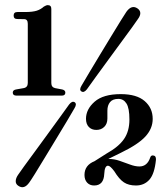

<svg xmlns="http://www.w3.org/2000/svg" viewBox="-20 -736 666 767"><path d="M49 -660Q34.5 -660 34.5 -674Q34.5 -688 50 -688H81.5Q110 -688 126.5 -693.2Q143 -698.5 155 -709.5Q164.5 -715.5 171 -715.5Q185 -715.5 185 -700.5V-404.5Q185 -387.5 200 -384L229 -378.5Q241 -375.5 241 -366Q241 -354 226.5 -354H46Q31 -354 31 -366Q31 -376 43.5 -378.5L74.5 -384Q91 -387 91 -404.5V-641Q91 -659.5 76.5 -659.5ZM327 -379Q315 -364 305 -371Q295.5 -377 305.5 -393.5Q317 -413.5 336.8 -446.5Q356.5 -479.5 379.8 -518Q403 -556.5 425 -592.5Q447 -628.5 463.2 -654.8Q479.5 -681 485 -689Q506 -718 529 -702.5Q551.5 -687 530 -658.5Q524.5 -650 506.5 -625.2Q488.5 -600.5 463.5 -566.5Q438.5 -532.5 412 -496.2Q385.5 -460 362.8 -428.8Q340 -397.5 327 -379ZM256 -318.5Q268 -334 278.5 -327.5Q288 -320.5 277.5 -303.5Q266.5 -284.5 246.8 -251.2Q227 -218 203.5 -179.5Q180 -141 158 -104.5Q136 -68 119.5 -41.5Q103 -15 97 -7Q76.5 22 53.5 6.5Q42.5 -0.5 42.8 -12.5Q43 -24.5 52.5 -38Q58 -46.5 76.2 -71.5Q94.5 -96.5 119.8 -131Q145 -165.5 171.5 -201.8Q198 -238 220.5 -269.2Q243 -300.5 256 -318.5ZM317.5 -37Q317.5 -76 357.5 -92L405.5 -122.5Q454 -149.5 475.5 -180.8Q497 -212 497 -258.5Q497 -304 485.2 -322.5Q473.5 -341 453 -341Q430 -341 419.5 -328Q409 -315 409 -294V-262.5Q409 -241.5 396.5 -229.2Q384 -217 365 -217Q346 -217 334.8 -228.8Q323.5 -240.5 323.5 -261.5Q323.5 -299.5 358 -329.8Q392.5 -360 462.5 -360Q526 -360 558 -332.2Q590 -304.5 590 -261Q590 -222.5 561 -190.8Q532 -159 461.5 -125L412.5 -101H415Q436.5 -101 458 -93.5Q479.5 -86 499.8 -78.5Q520 -71 537 -71Q568 -71 580 -106.5Q583 -116 591.5 -115Q604 -114 603 -98Q597.5 -41.5 576.8 -18.2Q556 5 523 5Q494 5 475 -7.5Q456 -20 436.5 -52Q420 -74 411.5 -74Q398 -74 396.5 -41.5Q394.5 5 356 5Q338.5 5 328 -6.5Q317.5 -18 317.5 -37Z"/></svg>

Font: Fraunces 144pt S050 SemiBold
Style: Regular
Weight: 600
Version: Version 1.000; ttfautohint (v1.8.3)